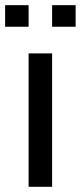

<svg xmlns="http://www.w3.org/2000/svg" viewBox="-27 -718 311 738"><path d="M173.3 -512.7V0H83V-512.7ZM263.7 -698.2V-615.2H173.3V-698.2ZM83 -698.2V-615.2H-7.3V-698.2Z"/></svg>

Font: Voltera
Style: Regular
Weight: 400
Designer: Bernd Montag
Version: Version 1.301